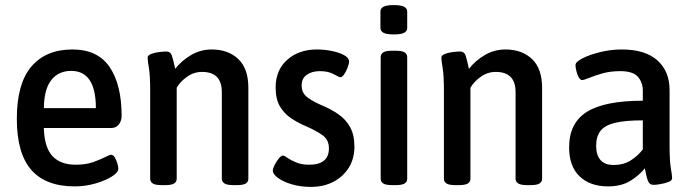

<svg xmlns="http://www.w3.org/2000/svg" viewBox="-20 -724 2715 753"><path d="M273 7Q159 7 102.5 -58Q46 -123 46 -258Q46 -396 103 -463Q160 -530 264 -530Q363 -530 410 -461Q457 -392 457 -269Q457 -250 446 -236Q435 -222 417 -222H152Q154 -146 185.5 -112Q217 -78 277 -78Q316 -78 344.5 -88Q373 -98 391.5 -107.5Q410 -117 416 -117Q424 -117 430 -107Q436 -97 440 -84Q444 -71 444 -62Q444 -48 419 -32Q394 -16 354.5 -4.5Q315 7 273 7ZM152 -300H356Q356 -446 259 -446Q210 -446 181.5 -410.5Q153 -375 152 -300Z M614 2Q589 2 579 -4.5Q569 -11 569 -23V-366Q569 -429 564 -457.5Q559 -486 559 -498Q559 -507 573 -512.5Q587 -518 605 -520Q623 -522 633 -522Q648 -522 653.5 -507.5Q659 -493 667 -454Q693 -487 730 -508.5Q767 -530 810 -530Q875 -530 914.5 -492.5Q954 -455 954 -380V-23Q954 -11 944 -4.5Q934 2 909 2H895Q871 2 860.5 -4.5Q850 -11 850 -23V-363Q850 -442 772 -442Q740 -442 713 -422.5Q686 -403 673 -380V-23Q673 -11 663 -4.5Q653 2 628 2Z M1199 9Q1159 9 1125 -1Q1091 -11 1070.5 -26Q1050 -41 1050 -55Q1050 -63 1057 -77Q1064 -91 1073.5 -102.5Q1083 -114 1090 -114Q1095 -114 1107.5 -105Q1120 -96 1141.5 -87Q1163 -78 1192 -78Q1270 -78 1270 -142Q1270 -176 1244.5 -194Q1219 -212 1180 -229Q1149 -242 1122 -260Q1095 -278 1078 -306.5Q1061 -335 1061 -381Q1061 -449 1106.5 -489.5Q1152 -530 1223 -530Q1252 -530 1281.5 -524Q1311 -518 1330 -507.5Q1349 -497 1349 -483Q1349 -474 1343.5 -459.5Q1338 -445 1330 -433Q1322 -421 1315 -421Q1310 -421 1289 -433Q1268 -445 1234 -445Q1204 -445 1183.5 -431Q1163 -417 1163 -389Q1163 -360 1184 -343.5Q1205 -327 1242 -311Q1278 -296 1307 -276Q1336 -256 1353 -225.5Q1370 -195 1370 -149Q1370 -102 1348 -66.5Q1326 -31 1287.5 -11Q1249 9 1199 9Z M1518 2Q1493 2 1483 -4.5Q1473 -11 1473 -23V-500Q1473 -512 1483 -518.5Q1493 -525 1518 -525H1532Q1557 -525 1567 -518.5Q1577 -512 1577 -500V-23Q1577 -11 1567 -4.5Q1557 2 1532 2ZM1525 -589Q1496 -589 1484 -595.5Q1472 -602 1472 -614V-679Q1472 -691 1484 -697.5Q1496 -704 1525 -704Q1553 -704 1565 -697.5Q1577 -691 1577 -679V-614Q1577 -602 1565 -595.5Q1553 -589 1525 -589Z M1766 2Q1741 2 1731 -4.5Q1721 -11 1721 -23V-366Q1721 -429 1716 -457.5Q1711 -486 1711 -498Q1711 -507 1725 -512.5Q1739 -518 1757 -520Q1775 -522 1785 -522Q1800 -522 1805.5 -507.5Q1811 -493 1819 -454Q1845 -487 1882 -508.5Q1919 -530 1962 -530Q2027 -530 2066.5 -492.5Q2106 -455 2106 -380V-23Q2106 -11 2096 -4.5Q2086 2 2061 2H2047Q2023 2 2012.5 -4.5Q2002 -11 2002 -23V-363Q2002 -442 1924 -442Q1892 -442 1865 -422.5Q1838 -403 1825 -380V-23Q1825 -11 1815 -4.5Q1805 2 1780 2Z M2365 7Q2294 7 2253 -32.5Q2212 -72 2212 -146Q2212 -242 2282 -285.5Q2352 -329 2501 -329V-369Q2501 -401 2481.5 -423Q2462 -445 2413 -445Q2373 -445 2342 -436Q2311 -427 2290.5 -418.5Q2270 -410 2263 -410Q2256 -410 2250 -420.5Q2244 -431 2240.5 -445.5Q2237 -460 2237 -469Q2237 -481 2264 -495Q2291 -509 2333 -519.5Q2375 -530 2418 -530Q2511 -530 2558.5 -487Q2606 -444 2606 -371V-156Q2606 -92 2611 -64Q2616 -36 2616 -25Q2616 -16 2602 -10.5Q2588 -5 2570.5 -2Q2553 1 2543 1Q2527 1 2521 -15Q2515 -31 2509 -64Q2488 -37 2452.5 -15Q2417 7 2365 7ZM2387 -77Q2425 -77 2453 -94.5Q2481 -112 2501 -138V-252Q2431 -252 2391 -242Q2351 -232 2334.5 -210Q2318 -188 2318 -152Q2318 -116 2335 -96.5Q2352 -77 2387 -77Z"/></svg>

Font: Asap Semi Condensed Medium
Style: Regular
Weight: 500
Width: 4
Designer: Pablo Cosgaya
Foundry: Omnibus-Type
Version: Version 3.001; ttfautohint (v1.8.4.7-5d5b)